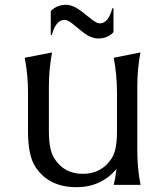

<svg xmlns="http://www.w3.org/2000/svg" viewBox="-20 -777 695 807"><path d="M193.4 -730.5Q219.2 -756.8 257.8 -756.8Q287.6 -756.8 324.2 -728L365.7 -695.3Q386.7 -678.7 399.4 -678.7Q435.5 -678.7 452.1 -742.2H457V-641.6Q431.2 -615.2 393.1 -615.2Q361.3 -615.2 325.7 -644L284.7 -677.2Q264.6 -693.4 251 -693.4Q214.8 -693.4 197.8 -629.9H193.4ZM570.8 0H458Q466.3 -34.7 469.7 -66.9Q404.8 9.8 301.3 9.8Q185.5 9.8 129.4 -74.7Q97.7 -122.1 97.7 -224.1V-389.2Q97.7 -461.9 84 -534.2L198.7 -556.6Q185.5 -484.9 185.5 -413.6V-223.6Q185.5 -147.9 208 -111.8Q248.5 -46.4 328.6 -46.4Q407.2 -46.4 449.7 -111.8Q471.7 -145.5 471.7 -223.6V-388.7Q471.7 -461.4 458 -534.2L570.3 -556.6Q557.1 -487.3 557.1 -413.6V-144Q557.1 -67.9 570.8 0Z"/></svg>

Font: Classica
Style: Book
Weight: 400
Designer: Wojciech Kalinowski "wmk69" (wmk69@o2.pl)
Foundry: Wojciech Kalinowski "wmk69" (wmk69@o2.pl)
Version: Version 2.1.1; 2021-05-14